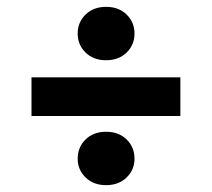

<svg xmlns="http://www.w3.org/2000/svg" viewBox="-20 -572 619 561"><path d="M72 -233V-346H507V-233ZM290 -31Q253 -31 230 -53.5Q207 -76 207 -108Q207 -142 230 -164.5Q253 -187 290 -187Q327 -187 350 -164.5Q373 -142 373 -108Q373 -76 350 -53.5Q327 -31 290 -31ZM290 -396Q253 -396 230 -418.5Q207 -441 207 -474Q207 -507 230 -529.5Q253 -552 290 -552Q327 -552 350 -529.5Q373 -507 373 -474Q373 -441 350 -418.5Q327 -396 290 -396Z"/></svg>

Font: DM Sans 11pt
Style: Bold
Weight: 700
Version: Version 4.004;gftools[0.9.30]